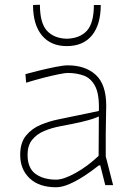

<svg xmlns="http://www.w3.org/2000/svg" viewBox="-20 -779 556 808"><path d="M216 9Q144 9 104.5 -28.8Q65 -66.5 65 -127Q65 -179 90 -209Q115 -239 151.8 -254Q188.5 -269 223 -276L396 -312Q398.5 -381 381 -415.2Q363.5 -449.5 332.8 -460.8Q302 -472 265 -472Q254 -472 226.8 -466.5Q199.5 -461 163.5 -451.8Q127.5 -442.5 90 -431L87 -467Q109 -473 144 -481.8Q179 -490.5 212.8 -497.2Q246.5 -504 265 -504Q339.5 -504 383.2 -463.8Q427 -423.5 427 -334Q427 -313 426 -279.2Q425 -245.5 425 -211V-121Q433 -90 440 -62.5Q447 -35 456 0H423L402 -83H396Q368 -60.5 336 -39.5Q304 -18.5 272.8 -4.8Q241.5 9 216 9ZM216 -23Q247.5 -23 298 -51Q348.5 -79 395 -123L396 -289Q386.5 -284.5 370.5 -279Q354.5 -273.5 323 -266Q291.5 -258.5 235 -248Q197.5 -241 166 -227.8Q134.5 -214.5 115.2 -190.5Q96 -166.5 96 -128Q96 -71 129.8 -47Q163.5 -23 216 -23ZM261 -585Q193.5 -585 156.2 -630.2Q119 -675.5 119 -758L148 -759Q148 -682 177.5 -649.8Q207 -617.5 261 -616Q316 -617.5 345.5 -649.5Q375 -681.5 375 -758H404Q404 -675.5 367 -630.2Q330 -585 261 -585Z"/></svg>

Font: Commissioner Loud Thin
Style: Regular
Weight: 100
Designer: Kostas Bartsokas
Foundry: Kostas Bartsokas
Version: Version 1.000; ttfautohint (v1.8.3)